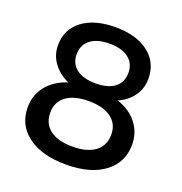

<svg xmlns="http://www.w3.org/2000/svg" viewBox="-128 -816 882 933"><g transform="rotate(20 313.0 -350.0)"><path d="M43.9 -193.8Q43.9 -257.8 82.3 -305.4Q120.6 -353 188 -374Q136.7 -397.5 107.9 -437.5Q79.1 -477.5 79.1 -527.8Q79.1 -609.9 142.3 -657.5Q205.6 -705.1 313 -705.1Q421.4 -705.1 484.6 -656.2Q547.9 -607.4 547.9 -523.9Q547.9 -473.6 520.5 -434.8Q493.2 -396 443.8 -374Q508.3 -353 545.7 -305.9Q583 -258.8 583 -195.8Q583 -102.5 510.5 -48.8Q438 4.9 313 4.9Q189 4.9 116.5 -48.3Q43.9 -101.6 43.9 -193.8ZM155.8 -207Q155.8 -149.9 196.8 -118.9Q237.8 -87.9 313 -87.9Q388.2 -87.9 429.7 -118.9Q471.2 -149.9 471.2 -207Q471.2 -262.2 429.7 -292.7Q388.2 -323.2 313 -323.2Q238.8 -323.2 197.3 -292.7Q155.8 -262.2 155.8 -207ZM179.2 -517.1Q179.2 -468.8 214.6 -441.9Q250 -415 313 -415Q377 -415 411.9 -441.7Q446.8 -468.3 446.8 -517.1Q446.8 -565.9 411.6 -593Q376.5 -620.1 313 -620.1Q250 -620.1 214.6 -593Q179.2 -565.9 179.2 -517.1Z"/></g></svg>

Font: Trueno
Style: Regular
Weight: 400
Designer: Julieta Ulanovsky
Foundry: Julieta Ulanovsky
Version: Version 3.001b | FøM Fix